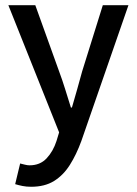

<svg xmlns="http://www.w3.org/2000/svg" viewBox="-20 -509 523 734"><path d="M99 205Q81 205 66 202Q51 199 38 195L57 116Q65 118 75 120.5Q85 123 93 123Q133 123 158 96.5Q183 70 196 30L206 -3L12 -489H115L206 -236Q218 -204 229 -168.5Q240 -133 251 -98H255Q265 -132 275 -167.5Q285 -203 294 -236L373 -489H471L291 30Q272 82 247 121.5Q222 161 186.5 183Q151 205 99 205Z"/></svg>

Font: Assistant ExtraLight SemiBold
Style: Regular
Weight: 600
Version: Version 3.000